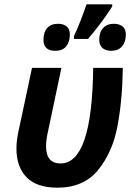

<svg xmlns="http://www.w3.org/2000/svg" viewBox="-20 -858 621 888"><path d="M56 -171Q56 -207 66 -253L128 -544H264L202 -250Q193 -211 193 -182Q193 -102 260 -102Q406 -102 411 -544H548Q546 -393 523 -273Q500 -153 433.5 -71.5Q367 10 245 10Q150 10 103 -38Q56 -86 56 -171ZM322 -691Q336 -720 352.5 -762Q369 -804 380 -838H499V-828Q450 -751 387 -678H322ZM181 -674Q181 -709 198.5 -728.5Q216 -748 248 -748Q273 -748 288 -736Q303 -724 303 -699Q303 -664 286 -643.5Q269 -623 236 -623Q181 -623 181 -674ZM439 -674Q439 -709 457 -728.5Q475 -748 507 -748Q531 -748 546.5 -736Q562 -724 562 -699Q562 -664 544.5 -643.5Q527 -623 494 -623Q470 -623 454.5 -635.5Q439 -648 439 -674Z"/></svg>

Font: Noto Sans Display
Style: Bold Italic
Weight: 700
Italic angle: -12°
Designer: Monotype Design team
Foundry: Monotype Imaging Inc.
Version: Version 1.000